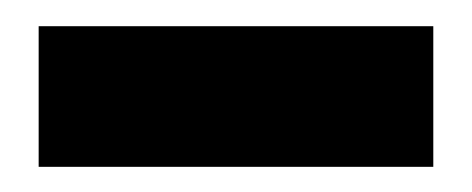

<svg xmlns="http://www.w3.org/2000/svg" viewBox="-20 -757 364 148"><path d="M9.8 -736.8H314V-628.4H9.8Z"/></svg>

Font: New Shape
Style: Bold
Weight: 700
Designer: Wojciech Kalinowski "wmk69" (wmk69@o2.pl)
Foundry: Wojciech Kalinowski "wmk69" (wmk69@o2.pl)
Version: Version 2.1.1; 2021-05-14